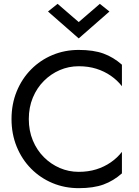

<svg xmlns="http://www.w3.org/2000/svg" viewBox="-20 -970 725 1000"><path d="M500 -950 550 -910 390 -770 230 -910 280 -950 390 -855ZM130 -350Q130 -289 151 -238.5Q172 -188 208.5 -151.5Q245 -115 291.5 -95Q338 -75 390 -75Q440 -75 481.5 -88Q523 -101 557 -124.5Q591 -148 615 -179V-67Q571 -28 519 -9Q467 10 390 10Q317 10 253.5 -16.5Q190 -43 142 -91.5Q94 -140 67 -206Q40 -272 40 -350Q40 -428 67 -494Q94 -560 142 -608.5Q190 -657 253.5 -683.5Q317 -710 390 -710Q467 -710 519 -691Q571 -672 615 -633V-521Q591 -552 557 -575.5Q523 -599 481.5 -612Q440 -625 390 -625Q338 -625 291.5 -605Q245 -585 208.5 -548.5Q172 -512 151 -461.5Q130 -411 130 -350Z"/></svg>

Font: Venryn Sans
Style: Regular
Weight: 400
Designer: Owen Earl, indestructible type* (font) & Cristiano Sobral (main changes)
Version: Version 3.600; ttfautohint (v1.8.3)